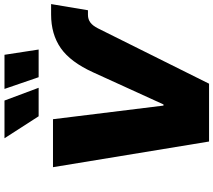

<svg xmlns="http://www.w3.org/2000/svg" viewBox="-70 -924 994 895"><g transform="rotate(-90 427.5 -477.0)"><path d="M537.1 -540Q585 -645.5 649.7 -690.9Q714.4 -736.3 807.1 -736.3H855.5L826.7 -564.5H805.2Q784.7 -564.5 769.5 -553.2Q754.4 -542 742.2 -517.6L484.4 0H214.8L95.2 -727.5H318.8L382.3 -212.4H387.7ZM514.6 -794.4 460 -953.6H619.1L643.6 -794.4ZM332.5 -794.4 230 -953.6H405.8L465.3 -794.4Z"/></g></svg>

Font: Inter 16pt Black
Style: Italic
Weight: 900
Italic angle: -9.3988°
Version: Version 4.001;git-66647c0bb